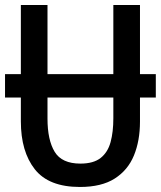

<svg xmlns="http://www.w3.org/2000/svg" viewBox="-20 -734 640 764"><path d="M298 10Q174 10 118.5 -60.5Q63 -131 63 -251V-346H0V-439H63V-714H169V-439H431V-714H537V-439H600V-346H537V-250Q537 -174 513 -115.5Q489 -57 436.5 -23.5Q384 10 298 10ZM169 -262Q169 -177 197.5 -130Q226 -83 300 -83Q352 -83 380.5 -105.5Q409 -128 420 -168.5Q431 -209 431 -263V-346H169Z"/></svg>

Font: Noto Sans Mono Medium
Style: Regular
Weight: 500
Designer: Monotype Design Team
Foundry: Monotype Imaging Inc.
Version: Version 2.014